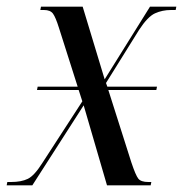

<svg xmlns="http://www.w3.org/2000/svg" viewBox="-31 -556 549 576"><path d="M-11 0 -9 -10H2Q33 -10 52.5 -19.5Q72 -29 96 -67L216 -252L205 -286H80L82 -296H202L146 -472Q136 -504 128 -515Q120 -526 101 -526H90L92 -536H217L283 -318L419 -536H498L496 -526H482Q456 -526 434 -516Q412 -506 386 -466L287 -307L291 -296H440L438 -286H294L363 -69Q376 -30 384 -20Q392 -10 414 -10H423L421 0H290L220 -240L66 0Z"/></svg>

Font: Noto Serif Display Condensed
Style: Italic
Weight: 400
Width: 3
Italic angle: -12°
Designer: Monotype Design Team
Foundry: Monotype Imaging Inc.
Version: Version 2.009